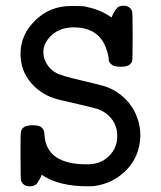

<svg xmlns="http://www.w3.org/2000/svg" viewBox="-20 -642 565 673"><path d="M52 -454Q52 -520 103.5 -570.5Q155 -621 229 -621Q266 -621 274 -620Q326 -610 360 -588L371 -581Q384 -613 397 -619Q404 -622 412 -622Q435 -622 443 -603Q445 -598 445 -515Q445 -432 443 -427Q441 -421 436 -417Q428 -408 403 -408Q378 -408 370 -417Q361 -424 361 -434Q361 -447 354 -466Q330 -546 238 -546Q199 -546 171.5 -527Q144 -508 134 -477Q132 -469 132 -458Q132 -434 148 -412Q157 -398 176 -387Q191 -377 270 -359Q341 -342 349 -339Q389 -325 418.5 -296Q448 -267 461 -229Q472 -201 472 -164Q469 -93 423 -46Q377 1 311 10Q304 11 287 11Q188 11 130 -27Q126 -31 126 -29Q126 -26 118.5 -13Q111 0 109 2Q100 11 84 11Q62 11 54 -8Q52 -13 52 -95V-135Q52 -173 53.5 -180.5Q55 -188 61 -194Q70 -203 95 -203Q119 -203 127 -194Q136 -186 136 -168Q143 -66 284 -66Q326 -66 350 -85Q391 -115 391 -165Q391 -215 351 -245Q335 -256 322 -260Q318 -262 253.5 -277Q189 -292 185 -293Q128 -307 90 -350Q52 -393 52 -454Z"/></svg>

Font: KaTeX_Typewriter
Style: Regular
Weight: 400
Version: Version 1.1; ttfautohint (v1.3)